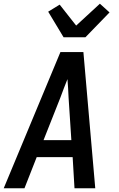

<svg xmlns="http://www.w3.org/2000/svg" viewBox="-23 -1016 643 1036"><path d="M-3 0 201 -490 303 -735H427L491 0H379L369 -168H175L109 0ZM362 -260 347 -490Q346 -515 344.5 -539.5Q343 -564 341 -589Q331 -564 321.5 -539.5Q312 -515 303 -490L212 -260ZM320 -815 237 -953 299 -991 388 -878 516 -996 568 -949 438 -815Z"/></svg>

Font: Iosevka Semibold Extended
Style: Italic
Weight: 600
Width: 7
Italic angle: -9°
Monospace: yes
Designer: Belleve Invis
Foundry: Belleve Invis
Version: Version 32.5.0; ttfautohint (v1.8.4)